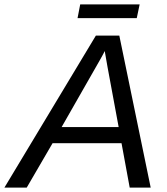

<svg xmlns="http://www.w3.org/2000/svg" viewBox="-69 -849 756 869"><path d="M518 0 481 -201H169L52 0H-49L365 -688H471L613 0ZM405 -618Q400 -607 387 -584L210 -274H468L418 -544ZM550 -767H282L294 -829H563Z"/></svg>

Font: Libra Sans Modern
Style: Italic
Weight: 400
Italic angle: -12°
Foundry: Stefan Peev, Context Ltd
Version: Version 1.000